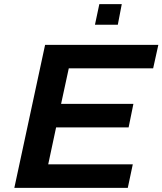

<svg xmlns="http://www.w3.org/2000/svg" viewBox="-20 -904 782 924"><path d="M49 0 197 -688H742L717 -575H311L274 -404H622L599 -291H250L212 -113H619L595 0ZM437 -785 458 -884H566L547 -785Z"/></svg>

Font: Saira Expanded SemiBold
Style: Italic
Weight: 600
Width: 7
Italic angle: -12°
Designer: Hector Gatti with collaboration of the Omnibus-Type team
Foundry: Omnibus-Type
Version: Version 1.101